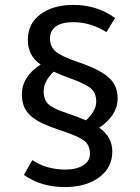

<svg xmlns="http://www.w3.org/2000/svg" viewBox="-20 -697 573 788"><path d="M387.2 -172.9Q440.9 -135.7 440.9 -75.2Q440.9 -8.8 386.7 31Q332.5 70.8 246.1 70.8Q148.9 70.8 78.1 21L112.8 -40Q170.9 -1 249 -1Q292.5 -1 320.8 -18.1Q349.1 -35.2 349.1 -65.9Q349.1 -101.1 325.4 -119.6Q301.8 -138.2 225.1 -163.1Q183.6 -176.8 156.2 -189.7Q128.9 -202.6 108.4 -219.7Q87.9 -236.8 78.9 -259Q69.8 -281.2 69.8 -311Q69.8 -347.2 90.6 -378.9Q111.3 -410.6 147 -432.1Q94.2 -467.8 94.2 -533.2Q94.2 -600.1 146 -638.4Q197.8 -676.8 280.8 -676.8Q378.9 -676.8 452.1 -623L417 -564.9Q353 -606 279.8 -606Q234.4 -606 209.7 -588.6Q185.1 -571.3 185.1 -540Q185.1 -505.4 209 -485.1Q232.9 -464.8 307.1 -439.9Q389.6 -411.6 426.3 -378.9Q462.9 -346.2 462.9 -293Q462.9 -223.6 387.2 -172.9ZM159.2 -323.2Q159.2 -287.6 178.5 -269.3Q197.8 -251 253.9 -232.9Q293.5 -219.7 333 -203.1Q375 -242.2 375 -279.8Q375 -314.9 353.5 -333.7Q332 -352.5 267.1 -376Q237.8 -386.2 200.2 -402.8Q159.2 -363.3 159.2 -323.2Z"/></svg>

Font: FiraGO
Style: Regular
Weight: 400
Designer: bBox Type
Foundry: bBox Type GmbH
Version: Version 1.001;PS 001.001;hotconv 1.0.88;makeotf.lib2.5.64775